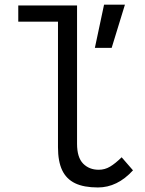

<svg xmlns="http://www.w3.org/2000/svg" viewBox="-20 -814 640 846"><path d="M235.5 -165.5V-718.5H60.5V-790H319.5V-180.5Q319.5 -120.5 346.2 -93.2Q373 -66 415 -66Q442 -66 465 -79.8Q488 -93.5 516 -121L566 -63.5Q497 12 411.5 12Q349.5 12 311 -6.5Q272.5 -25 254 -63.8Q235.5 -102.5 235.5 -165.5ZM438.5 -793.5H530.5L472 -603H398Z"/></svg>

Font: JuliaMono
Style: Regular
Weight: 400
Monospace: yes
Designer: cormullion
Foundry: corm
Version: Version 0.055; ttfautohint (v1.8.4)